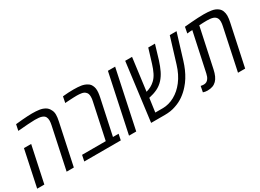

<svg xmlns="http://www.w3.org/2000/svg" viewBox="-27 -1226 2460 1814"><g transform="rotate(-30 1203.0 -318.5)"><path d="M325.7 0 421.4 -449.7Q424.3 -463.9 426 -476.1Q427.7 -488.3 427.7 -499Q427.7 -523.4 418.9 -539.1Q410.2 -554.7 390.6 -563Q375 -570.3 352.1 -572.3Q329.1 -574.2 309.6 -574.2Q282.7 -574.2 236.6 -571Q190.4 -567.9 123 -562L136.7 -627.4Q175.8 -631.8 209.2 -634.5Q242.7 -637.2 269.8 -638.7Q296.9 -640.1 316.9 -640.1Q361.8 -640.1 395.8 -635Q429.7 -629.9 455.6 -614.7Q468.8 -606.9 478 -596.7Q487.3 -586.4 493.2 -574.2Q500 -563.5 504.2 -549.3Q508.3 -535.2 508.3 -517.1Q508.3 -502.9 506.1 -485.4Q503.9 -467.8 499.5 -447.8L404.3 0ZM4.4 0 87.9 -394.5H166.5L82.5 0Z M518.1 0 531.7 -64.9H790L872.1 -449.7Q875.5 -463.4 877 -475.3Q878.4 -487.3 878.4 -498.5Q878.4 -517.6 873.8 -530.3Q869.1 -543 858.9 -551.8Q844.7 -566.4 819.1 -570.6Q793.5 -574.7 769 -574.7Q753.4 -574.7 734.4 -574Q715.3 -573.2 694.1 -572Q672.9 -570.8 650.4 -569.3L638.7 -567.9L651.9 -633.8Q683.6 -637.2 712.9 -638.7Q742.2 -640.1 770 -640.1Q817.9 -640.1 851.6 -634.8Q885.3 -629.4 911.6 -613.3Q928.7 -604 938.2 -590.6Q947.8 -577.1 953.6 -559.6Q956.5 -550.8 958 -541.7Q959.5 -532.7 959.5 -520.5Q959.5 -508.8 958.5 -497.1Q957.5 -485.4 955.3 -473.4Q953.1 -461.4 950.7 -448.7L868.7 -64.9H930.2L916.5 0Z M1006.3 0 1140.1 -630.4H1218.8L1085 0Z M1247.6 0 1328.6 -630.4H1403.3L1353.5 -248L1335 -279.3Q1339.8 -276.4 1344.2 -275.1Q1348.6 -273.9 1352.1 -274.4Q1385.7 -284.2 1409.2 -296.6Q1432.6 -309.1 1453.6 -328.6Q1480.5 -353 1499.8 -391.6Q1519 -430.2 1533.7 -478.5L1580.1 -630.4H1653.3L1606.9 -475.1Q1588.4 -417 1567.6 -374.5Q1546.9 -332 1517.6 -299.3Q1485.4 -264.2 1444.8 -244.6Q1404.3 -225.1 1349.6 -213.4Q1344.2 -212.9 1340.3 -212.9Q1336.4 -212.9 1331.8 -213.1Q1327.1 -213.4 1321.3 -214.8L1356 -248.5L1330.6 -64.9H1411.6Q1478.5 -64.9 1541.3 -99.6Q1604 -134.3 1651.4 -196.3Q1677.2 -229.5 1697.3 -270.3Q1717.3 -311 1731 -356.4L1814.9 -630.4H1888.7L1804.2 -354.5Q1791.5 -313 1774.4 -273.9Q1757.3 -234.9 1735.6 -200Q1713.9 -165 1688 -136.2Q1652.8 -95.7 1610.6 -65.9Q1568.4 -36.1 1519.5 -20Q1490.7 -9.3 1460.2 -4.6Q1429.7 0 1396.5 0Z M1862.3 2.4Q1850.6 2.4 1839.1 0.5Q1827.6 -1.5 1815.4 -5.4L1827.6 -68.4Q1846.7 -64.5 1860.8 -64.5Q1877.4 -64.9 1889.9 -71.5Q1902.3 -78.1 1912.1 -92.3Q1918.9 -101.6 1923.8 -114Q1928.7 -126.5 1932.6 -144L2022.9 -565.4Q2008.8 -564.9 1994.4 -563.7Q1980 -562.5 1965.8 -560.5L1978.5 -627Q2019.5 -630.9 2056.2 -633.8Q2092.8 -636.7 2126.2 -638.4Q2159.7 -640.1 2190.4 -640.1Q2234.9 -640.1 2273.9 -634Q2313 -627.9 2339.4 -607.4Q2360.4 -591.3 2369.1 -567.6Q2377.9 -543.9 2377.9 -518.6Q2377.9 -502.9 2375.5 -485.6Q2373 -468.3 2369.1 -448.7L2273.4 0H2195.3L2290.5 -449.7Q2296.9 -477.5 2296.9 -499Q2296.9 -518.1 2292 -530.3Q2287.1 -542.5 2277.8 -551.3Q2268.1 -561 2252.9 -565.9Q2237.8 -570.8 2220.5 -572.5Q2203.1 -574.2 2187 -574.2Q2172.9 -574.2 2151.1 -573.5Q2129.4 -572.8 2102.5 -571.3L2010.7 -142.1Q2002.9 -105.5 1990.7 -78.4Q1978.5 -51.3 1960.7 -33.2Q1942.9 -15.1 1918.5 -6.3Q1894 2.4 1862.3 2.4Z"/></g></svg>

Font: Open Sans SemiCondensed
Style: Italic
Weight: 400
Width: 4
Italic angle: -12°
Designer: Monotype Design Team
Foundry: Monotype Imaging Inc.
Version: Version 3.000